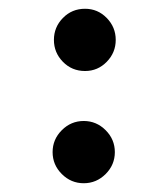

<svg xmlns="http://www.w3.org/2000/svg" viewBox="-20 -418 384 438"><path d="M174 -256Q144 -256 123.5 -277Q103 -298 103 -327Q103 -356 123.5 -377Q144 -398 174 -398Q203 -398 223.5 -377Q244 -356 244 -327Q244 -298 223.5 -277Q203 -256 174 -256ZM221 -121Q242 -100 242 -71Q242 -42 221 -21Q200 0 171 0Q142 0 121 -21Q100 -42 100 -71Q100 -100 121 -121Q142 -142 171 -142Q200 -142 221 -121Z"/></svg>

Font: GFS Baskerville
Style: Regular
Weight: 400
Designer: George Matthiopoulos
Foundry: George Matthiopoulos
Version: Version 1.0